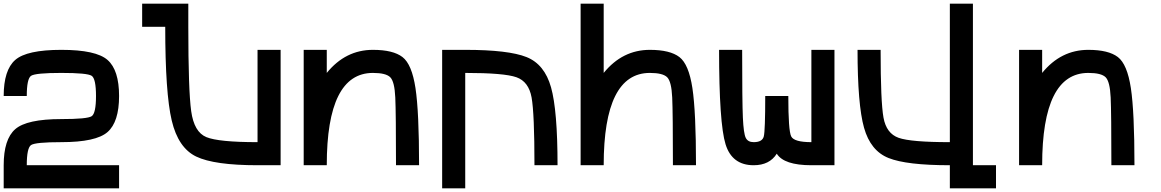

<svg xmlns="http://www.w3.org/2000/svg" viewBox="-20 -895 6290 1040"><path d="M0 125V0Q0 -140.6 62.5 -195.3Q125 -250 312.5 -250Q453.1 -250 476.6 -265.6Q500 -281.2 500 -375Q500 -468.8 476.6 -484.4Q453.1 -500 312.5 -500Q171.9 -500 148.4 -484.4Q125 -468.8 125 -375H0Q0 -515.6 62.5 -570.3Q125 -625 312.5 -625Q500 -625 562.5 -570.3Q625 -515.6 625 -375Q625 -234.4 562.5 -179.7Q500 -125 312.5 -125Q171.9 -125 148.4 -109.4Q125 -93.8 125 0H625V125Z M1375 -625H1500V0H1375Q1140.6 0 1043 -46.9Q945.3 -93.8 910.2 -242.2Q875 -390.6 875 -750H750V-875H1000V-750Q1000 -406.2 1015.6 -293Q1031.2 -179.7 1097.7 -152.3Q1164.1 -125 1375 -125Z M1625 0V-625H1750V-500Q1851.6 -625 2000 -625Q2109.4 -625 2160.2 -585.9Q2210.9 -546.9 2230.5 -418Q2250 -289.1 2250 0H2125Q2125 -281.2 2121.1 -367.2Q2117.2 -453.1 2093.8 -476.6Q2070.3 -500 2000 -500Q1750 -500 1750 0Z M2500 125H2375V-625H2500Q2734.4 -625 2832 -585.9Q2929.7 -546.9 2964.8 -421.9Q3000 -296.9 3000 0H2875Q2875 -281.2 2859.4 -367.2Q2843.8 -453.1 2777.3 -476.6Q2710.9 -500 2500 -500Z M3125 0V-875H3250V-500Q3351.6 -625 3500 -625Q3609.4 -625 3660.2 -585.9Q3710.9 -546.9 3730.5 -418Q3750 -289.1 3750 0H3625Q3625 -281.2 3621.1 -367.2Q3617.2 -453.1 3593.8 -476.6Q3570.3 -500 3500 -500Q3250 -500 3250 0Z M4375 -625H4500V0H4375Q4226.6 0 4187.5 -62.5Q4148.4 0 4062.5 0Q3945.3 0 3910.2 -113.3Q3875 -226.6 3875 -625H4000Q4000 -343.8 4003.9 -257.8Q4007.8 -171.9 4019.5 -148.4Q4031.2 -125 4062.5 -125Q4109.4 -125 4117.2 -156.2Q4125 -187.5 4125 -375H4250Q4250 -187.5 4265.6 -156.2Q4281.2 -125 4375 -125Z M5125 -875H5250V0H5375V125H5125V0Q4890.6 0 4793 -39.1Q4695.3 -78.1 4660.2 -203.1Q4625 -328.1 4625 -625H4750Q4750 -343.8 4765.6 -257.8Q4781.2 -171.9 4847.7 -148.4Q4914.1 -125 5125 -125Z M5500 0V-625H5625V-500Q5726.6 -625 5875 -625Q5984.4 -625 6035.2 -585.9Q6085.9 -546.9 6105.5 -418Q6125 -289.1 6125 0H6000Q6000 -281.2 5996.1 -367.2Q5992.2 -453.1 5968.8 -476.6Q5945.3 -500 5875 -500Q5625 -500 5625 0Z"/></svg>

Font: CraftyPE
Style: Regular
Weight: 400
Designer: Erek Butcher
Foundry: Haunted Coop
Version: Version 0.018;April 4, 2024;FontCreator 15.0.0.2962 64-bit